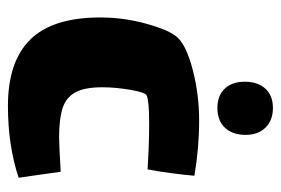

<svg xmlns="http://www.w3.org/2000/svg" viewBox="-132 -563 708 484"><g transform="rotate(90 222.0 -321.0)"><path d="M428 -14Q347 13 247 13Q135 13 79.5 -43.5Q24 -100 24 -220Q24 -279 40 -336.5Q56 -394 74 -414Q95 -437 156.5 -453Q218 -469 284 -469Q353 -469 423 -457Q421 -432 416.5 -398.5Q412 -365 407 -339Q345 -343 290 -343Q236 -343 221 -337Q213 -334 206.5 -296Q200 -258 200 -225Q200 -181 212.5 -157.5Q225 -134 252 -125Q279 -116 325 -116Q345 -116 413 -120ZM252 -515Q221 -515 203.5 -533.5Q186 -552 186 -584Q186 -617 203.5 -636Q221 -655 252 -655Q283 -655 301.5 -636.5Q320 -618 320 -586Q320 -553 302 -534Q284 -515 252 -515Z"/></g></svg>

Font: Lalezar
Style: Regular
Weight: 400
Designer: Borna Izadpanah
Foundry: Borna Izadpanah
Version: Version 1.003